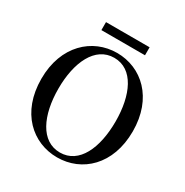

<svg xmlns="http://www.w3.org/2000/svg" viewBox="-202 -1049 1181 1228"><g transform="rotate(30 388.5 -435.0)"><path d="M228 -829H550V-888H228ZM389 18C571 18 726 -121 726 -368C726 -615 570 -753 389 -753C208 -753 51 -613 51 -368C51 -119 208 18 389 18ZM389 -18C248 -18 177 -172 177 -368C177 -562 248 -717 389 -717C530 -717 599 -562 599 -368C599 -172 530 -18 389 -18Z"/></g></svg>

Font: Noto Serif HK SemiBold
Style: Regular
Weight: 600
Designer: Ryoko NISHIZUKA 西塚涼子 (kana & ideographs); Frank Grießhammer (Latin, Greek & Cyrillic); Wenlong ZHANG 张文龙 (bopomofo); San
Foundry: Adobe
Version: Version 2.001;hotconv 1.1.0;makeotfexe 2.6.0